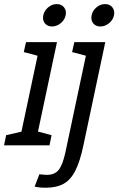

<svg xmlns="http://www.w3.org/2000/svg" viewBox="-57 -704 574 930"><path d="M32.8 0 139 -500H219L112.8 0ZM195 -575.8Q172.2 -575.8 160 -591.5Q147.8 -607.2 152.7 -630Q157.5 -652.7 176.3 -668.4Q195.2 -684.2 218 -684.2Q240.7 -684.2 253.2 -668.4Q265.8 -652.7 261 -630Q256.2 -607.2 236.9 -591.5Q217.7 -575.8 195 -575.8ZM134.2 -431.7 58.2 -451.7 69 -500H149ZM-37.3 0 -27.3 -49.2 62.8 -70 42.7 0ZM102.8 0 111.5 -70.8 192.8 -49.2 182.8 0ZM429.2 -575.8Q406.3 -575.8 394.2 -591.5Q382 -607.2 386.8 -630Q391.5 -652.7 410.3 -668.4Q429.2 -684.2 452 -684.2Q474.7 -684.2 487.2 -668.4Q499.8 -652.7 495.2 -630Q490.3 -607.2 471.1 -591.5Q451.8 -575.8 429.2 -575.8ZM453 -500 347 0Q331 77 308.2 122.1Q285.5 167.2 251.1 186.2Q216.7 205.3 163.3 205.3Q147.8 205.3 136.2 204.2Q124.7 203 110.7 200L133.8 140Q144.8 141 152.8 142Q160.8 143 169.8 143Q208 143 227.3 118.8Q246.7 94.5 260 33L373 -500ZM368.2 -431.7 292.2 -451.7 303 -500H383Z"/></svg>

Font: Epunda Slab Light
Style: Italic
Weight: 300
Italic angle: -12°
Designer: Simon Atzbach
Foundry: typofactur
Version: Version 1.102